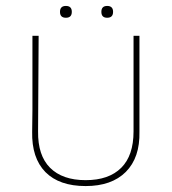

<svg xmlns="http://www.w3.org/2000/svg" viewBox="-20 -627 581 650"><path d="M270 2.9Q357.9 2.9 405.8 -44.9Q454.1 -93.3 452.1 -181.2V-505.9H432.1V-182.1Q432.1 -100.6 390.6 -59.1Q348.6 -17.1 270 -17.1Q191.4 -17.1 149.4 -59.1Q107.9 -100.6 108.9 -182.1L110.8 -505.9H89.8V-254.9L88.9 -181.2Q86.9 -92.3 133.8 -44.4Q180.7 2.9 270 2.9ZM203.1 -566.9Q183.1 -566.9 183.1 -586.9Q183.1 -606.9 203.1 -606.9Q223.1 -606.9 223.1 -586.9Q223.1 -566.9 203.1 -566.9ZM342.8 -606.9Q362.8 -606.9 362.8 -586.9Q362.8 -566.9 342.8 -566.9Q323.2 -566.9 323.2 -586.9Q323.2 -606.9 342.8 -606.9Z"/></svg>

Font: Datalegreya
Style: Gradient
Weight: 400
Designer: Figs Lab
Foundry: Figs Lab
Version: Version 1.002;PS 001.002;hotconv 1.0.70;makeotf.lib2.5.58329